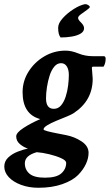

<svg xmlns="http://www.w3.org/2000/svg" viewBox="-35 -679 521 912"><path d="M147.5 212.9Q102.5 212.9 65.4 199.2Q28.3 185.5 6.8 162.6Q-14.6 139.6 -14.6 112.3Q-14.6 86.9 3.9 69.3Q22.5 51.8 48.8 41.5Q75.2 31.2 97.7 26.4Q79.1 21.5 60.5 6.3Q42 -8.8 42 -31.2Q42 -48.8 76.7 -71.3Q111.3 -93.8 156.2 -113.3Q72.3 -135.7 72.3 -241.2Q72.3 -293.9 100.6 -338.9Q128.9 -383.8 175.3 -411.1Q221.7 -438.5 276.4 -438.5Q304.7 -438.5 336.9 -425.3Q369.1 -412.1 406.2 -412.1H458Q466.8 -412.1 466.8 -399.4Q466.8 -378.9 457 -362.3H407.2Q401.4 -362.3 401.4 -356.4Q401.4 -351.6 403.3 -332Q405.3 -312.5 405.3 -304.7Q405.3 -200.2 313.5 -140.6Q302.7 -133.8 279.8 -124.5Q256.8 -115.2 231.9 -105Q207 -94.7 189.5 -84Q171.9 -73.2 171.9 -64.5Q171.9 -60.5 190.4 -55.7Q209 -50.8 234.4 -45.9Q259.8 -41 279.3 -37.1Q319.3 -29.3 352.5 -7.3Q385.7 14.6 385.7 46.9Q385.7 72.3 373.5 99.1Q361.3 126 335.9 152.3Q309.6 178.7 260.7 195.8Q211.9 212.9 147.5 212.9ZM220.7 -162.1Q241.2 -162.1 254.9 -178.2Q268.6 -194.3 276.9 -219.7Q285.2 -245.1 288.6 -272.9Q292 -300.8 292 -323.2Q292 -348.6 282.2 -363.8Q272.5 -378.9 254.9 -378.9Q236.3 -378.9 222.7 -362.3Q209 -345.7 200.7 -319.8Q192.4 -293.9 188 -265.1Q183.6 -236.3 183.6 -211.9Q183.6 -162.1 220.7 -162.1ZM178.7 165Q233.4 165 256.3 144.5Q279.3 124 279.3 94.7Q279.3 83 255.4 72.3Q231.4 61.5 199.2 53.7Q167 45.9 139.6 43.9Q83 59.6 83 96.7Q83 127 105 146Q127 165 178.7 165ZM364.3 -544.9Q364.3 -529.3 348.1 -519.5Q332 -509.8 306.6 -505.4Q281.2 -501 252.9 -501Q241.2 -514.6 241.2 -546.9Q241.2 -568.4 262.7 -592.3Q284.2 -616.2 314 -635.3Q343.8 -654.3 368.2 -659.2H371.1Q377 -659.2 384.3 -654.8Q391.6 -650.4 391.6 -645.5Q391.6 -641.6 377.9 -631.8Q364.3 -622.1 350.1 -611.8Q335.9 -601.6 335.9 -593.8Q335.9 -585 350.6 -571.3Q364.3 -557.6 364.3 -544.9Z"/></svg>

Font: Crimson Text
Style: Bold Italic
Weight: 700
Italic angle: -11°
Designer: Sebastian Kosch
Foundry: Sebastian Kosch
Version: Version 1.100; ttfautohint (v1.8.4)